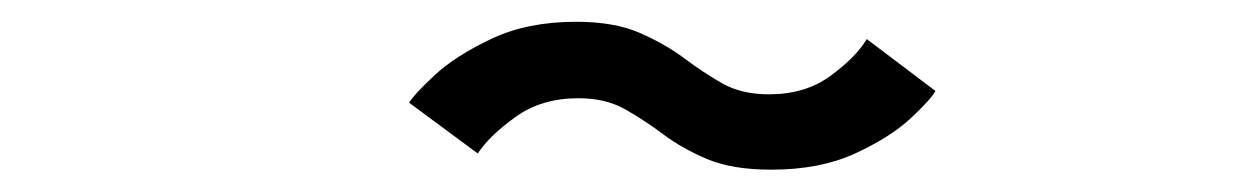

<svg xmlns="http://www.w3.org/2000/svg" viewBox="-20 -472 1118 172"><path d="M671 -320Q636 -320 613.5 -329.5Q591 -339 574 -351.8Q557 -364.5 539.8 -374.2Q522.5 -384 498 -384Q465 -384 441.8 -367.2Q418.5 -350.5 408 -334.5L346.5 -380Q350.5 -387 369.2 -404.5Q388 -422 420.2 -437.2Q452.5 -452.5 496 -452.5Q530.5 -452.5 553.2 -442.5Q576 -432.5 593 -419.8Q610 -407 627.2 -397.2Q644.5 -387.5 669 -387.5Q701.5 -387.5 724.2 -404.2Q747 -421 756.5 -437L818 -390.5Q814 -383 795.8 -366Q777.5 -349 746 -334.5Q714.5 -320 671 -320Z"/></svg>

Font: Trispace Expanded
Style: Regular
Weight: 400
Width: 7
Designer: Tyler Finck
Foundry: Etcetera Type Company
Version: Version 1.210; ttfautohint (v1.8.3)